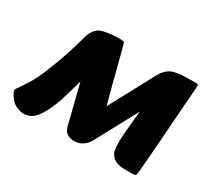

<svg xmlns="http://www.w3.org/2000/svg" viewBox="-112 -746 1052 955"><g transform="rotate(30 413.5 -269.0)"><path d="M769 -550Q774 -550 779.5 -548Q785 -546 784 -538Q784 -534 783 -522Q782 -510 781 -494Q780 -478 778.5 -460.5Q777 -443 776 -429Q776 -425 775.5 -421.5Q775 -418 775 -414Q773 -382 769 -332Q766 -279 760 -204Q757 -166 753.5 -120Q750 -74 745 -20Q743 -6 740 -4Q736 0 723 0H687Q655 0 636 -6Q619 -11 605 -25Q600 -31 595.5 -38Q591 -45 589 -54Q585 -70 585 -95Q585 -103 585 -113Q585 -123 586 -137Q587 -143 587 -149.5Q587 -156 588 -164Q590 -178 592.5 -211.5Q595 -245 600 -287L478 -60L476 -56Q473 -50 466.5 -39.5Q460 -29 450 -19.5Q440 -10 424.5 -3Q409 4 388 4Q368 4 350.5 -5.5Q333 -15 325 -45L269 -269Q266 -257 261.5 -240.5Q257 -224 251.5 -206.5Q246 -189 241 -172Q236 -155 232 -141Q227 -127 220.5 -111Q214 -95 206.5 -79Q199 -63 190.5 -49Q182 -35 174 -25Q158 -4 139.5 4Q121 12 105 12Q88 12 72 6Q56 0 45 -8Q39 -12 33 -19Q27 -26 22 -33Q17 -40 13.5 -46Q10 -52 9 -54Q7 -60 6 -65.5Q5 -71 8 -75Q11 -78 22 -94.5Q33 -111 55 -146Q76 -181 94 -225Q112 -269 130 -318Q139 -343 147 -368.5Q155 -394 161.5 -416Q168 -438 172.5 -454.5Q177 -471 179 -478Q184 -492 194 -508Q204 -524 222 -534Q230 -538 242.5 -541Q255 -544 268.5 -546Q282 -548 295 -549Q308 -550 317 -550H323H325H346Q349 -550 354 -548.5Q359 -547 361 -540Q362 -536 368 -514Q374 -492 381 -465Q388 -438 394.5 -412Q401 -386 404 -376Q406 -365 412.5 -341Q419 -317 426 -291Q434 -261 443 -227Q473 -282 498 -329Q508 -348 518.5 -367.5Q529 -387 538 -403.5Q547 -420 553 -432Q559 -444 562 -449Q572 -467 583 -487.5Q594 -508 612 -523Q629 -537 648.5 -541.5Q668 -546 685 -548L769 -550Z"/></g></svg>

Font: Poetsen One
Style: Regular
Weight: 400
Designer: Pablo Impallari, Rodrigo Fuenzalida
Foundry: Pablo Impallari, Rodrigo Fuenzalida
Version: Version 1.001; ttfautohint (v0.93) -l 8 -r 50 -G 200 -x 14 -